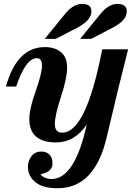

<svg xmlns="http://www.w3.org/2000/svg" viewBox="-20 -747 716 1007"><path d="M282.2 240.2Q203.6 240.2 165 208Q126.5 175.8 126.5 128.9Q126.5 97.2 144.8 72.5Q163.1 47.9 196.8 47.9Q222.7 47.9 239 63.5Q255.4 79.1 255.4 109.9Q255.4 155.3 191.9 167Q213.4 191.9 250.5 191.9Q372.1 191.9 435.1 -94.2Q371.6 0 273.9 0Q133.8 0 133.8 -123.5Q133.8 -175.8 167 -268.8Q200.2 -361.8 200.2 -403.3Q200.2 -441.9 173.8 -441.9Q114.3 -441.9 64.9 -293H11.2Q68.4 -500 215.3 -500Q268.6 -500 300.3 -473.1Q332 -446.3 332 -392.1Q332 -337.4 299.8 -239.7Q267.6 -142.1 267.6 -96.7Q267.6 -51.3 306.6 -51.3Q431.6 -51.3 516.1 -488.3H651.9Q602.1 -294.4 539.6 -27.1Q477.1 240.2 282.2 240.2ZM272.5 -543H214.8L315.4 -667Q361.3 -726.6 410.6 -726.6Q459.5 -726.6 459.5 -687Q459.5 -640.6 385.7 -602.1ZM458 -543H400.4L501 -667Q546.9 -726.6 596.2 -726.6Q645 -726.6 645 -687Q645 -640.1 571.3 -602.1Z"/></svg>

Font: Munson
Style: Bold Italic
Weight: 700
Italic angle: -12°
Designer: Paul James MIller
Foundry: High-Logic / Made with FontCreator
Version: Version 2.10;May 5, 2019;FontCreator 11.5.0.2430 64-bit